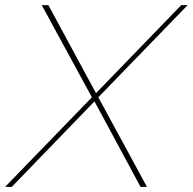

<svg xmlns="http://www.w3.org/2000/svg" viewBox="-67 -730 753 750"><path d="M292 -350 96 -710H122L308 -366L641 -710H666L317 -350L507 0H482L302 -334L-21 0H-47Z"/></svg>

Font: Raleway Thin
Style: Italic
Weight: 100
Italic angle: -12°
Designer: Matt McInerney, Pablo Impallari, Rodrigo Fuenzalida
Foundry: Matt McInerney, Pablo Impallari, Rodrigo Fuenzalida
Version: Version 4.026